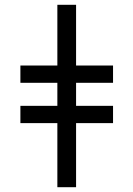

<svg xmlns="http://www.w3.org/2000/svg" viewBox="-20 -780 556 800"><path d="M297 -760V-507H451V-435H297V-339H451V-267H297V0H219V-267H65V-339H219V-435H65V-507H219V-760Z"/></svg>

Font: Noto Sans IKEA
Style: Regular
Weight: 400
Designer: Monotype Design Team
Foundry: Monotype Imaging Inc.
Version: Version 2.001